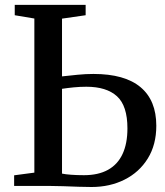

<svg xmlns="http://www.w3.org/2000/svg" viewBox="-20 -763 678 788"><path d="M355.5 4.5Q334.5 4.5 303.2 3.5Q272 2.5 239.2 1.2Q206.5 0 178.5 0H38V-43.5L121 -54.5V-687L40.5 -700.5V-743H331.5V-700.5L234.5 -686.5V-449.5Q265.5 -453 298.5 -456.2Q331.5 -459.5 363.5 -459.5Q492 -459.5 556.8 -405.2Q621.5 -351 621.5 -247Q621.5 -169 586.5 -112.5Q551.5 -56 491.2 -25.8Q431 4.5 355.5 4.5ZM324.5 -44Q383.5 -44 423.2 -66Q463 -88 483 -131Q503 -174 503 -236Q503 -329 460 -368Q417 -407 334.5 -407Q308 -407 282.8 -404.5Q257.5 -402 234.5 -398.5V-50.5Q248.5 -47.5 272 -45.8Q295.5 -44 324.5 -44Z"/></svg>

Font: Merriweather 48pt Medium
Style: Regular
Weight: 500
Version: Version 2.100